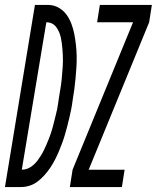

<svg xmlns="http://www.w3.org/2000/svg" viewBox="-62 -755 633 775"><path d="M220 0 231 -70 475 -665H330L341 -735H551L540 -665L296 -70H441L430 0ZM23 0H-42L79 -735H136Q158 -734 176.5 -723Q195 -712 207 -695Q219 -678 226.5 -658Q234 -638 238 -617Q242 -596 244.5 -574Q247 -552 247.5 -529.5Q248 -507 246.5 -484.5Q245 -462 243 -439.5Q241 -417 238 -394.5Q235 -372 231 -349Q229 -332 225.5 -314.5Q222 -297 218 -280Q214 -263 209.5 -245.5Q205 -228 200 -211Q195 -194 188.5 -176.5Q182 -159 175 -142.5Q168 -126 159.5 -109.5Q151 -93 140.5 -77.5Q130 -62 117.5 -48Q105 -34 90 -22.5Q75 -11 57.5 -5.5Q40 0 23 0ZM26 -70Q38 -70 49.5 -74.5Q61 -79 71.5 -88Q82 -97 89.5 -107Q97 -117 103.5 -127.5Q110 -138 115.5 -149.5Q121 -161 126 -172.5Q131 -184 135.5 -195.5Q140 -207 144 -219Q148 -231 151 -242.5Q154 -254 157 -266Q160 -278 163 -290Q166 -302 168.5 -313.5Q171 -325 172.5 -337Q174 -349 176 -361Q178 -373 180 -385.5Q182 -398 184 -410.5Q186 -423 187 -435Q188 -447 189 -459.5Q190 -472 191 -484Q192 -496 192 -508Q192 -520 191.5 -532.5Q191 -545 190 -557Q189 -569 187.5 -580.5Q186 -592 183.5 -603.5Q181 -615 176.5 -625.5Q172 -636 165 -645.5Q158 -655 148 -660Q138 -665 125 -665Z"/></svg>

Font: Iosevka Custom
Style: Italic
Weight: 400
Italic angle: -9°
Monospace: yes
Designer: Belleve Invis
Foundry: Belleve Invis
Version: Version 30.3.3; ttfautohint (v1.8.3)